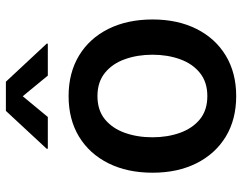

<svg xmlns="http://www.w3.org/2000/svg" viewBox="-104 -700 815 646"><g transform="rotate(-90 303.0 -376.5)"><path d="M303.2 11.2Q224.6 11.2 166.7 -23.9Q108.9 -59.1 77.1 -122.6Q45.4 -186 45.4 -270Q45.4 -355 77.1 -418.7Q108.9 -482.4 166.7 -517.6Q224.6 -552.7 303.2 -552.7Q381.3 -552.7 439.5 -517.6Q497.6 -482.4 529.3 -418.7Q561 -355 561 -270Q561 -186 529.3 -122.6Q497.6 -59.1 439.5 -23.9Q381.3 11.2 303.2 11.2ZM303.2 -85.9Q350.1 -85.9 381.1 -110.8Q412.1 -135.7 427.2 -177.7Q442.4 -219.7 442.4 -270.5Q442.4 -321.3 427.2 -363.5Q412.1 -405.8 381.1 -430.7Q350.1 -455.6 303.2 -455.6Q255.9 -455.6 225.3 -430.7Q194.8 -405.8 179.7 -363.8Q164.6 -321.8 164.6 -270.5Q164.6 -219.7 179.7 -177.7Q194.8 -135.7 225.3 -110.8Q255.9 -85.9 303.2 -85.9ZM232.9 -622.6H126V-626.5L253.4 -763.7H351.6L479.5 -626.5V-622.6H372.1L302.7 -707Z"/></g></svg>

Font: Inter Cardless
Style: Medium
Weight: 500
Designer: Rasmus Andersson
Foundry: rsms
Version: Version 4.001;git-9221beed3